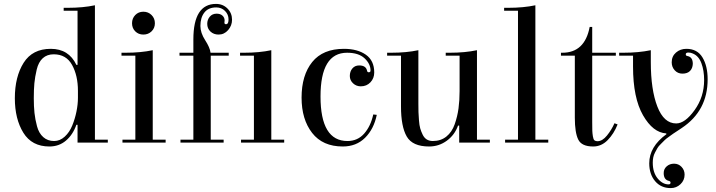

<svg xmlns="http://www.w3.org/2000/svg" viewBox="-20 -730 3666 983"><path d="M532 0H377V-91H371Q353 -40 317.5 -10Q282 20 233 20Q143 20 99.5 -50.5Q56 -121 56 -227Q56 -337 101 -408.5Q146 -480 240 -480Q332 -480 371 -398H377V-675H306V-690H327Q405 -690 466 -703V-15H532ZM379 -229V-265Q379 -343 349 -397.5Q319 -452 255 -452Q221 -452 199 -432Q177 -412 168 -374Q159 -336 156 -304Q153 -272 153 -227Q153 -185 156.5 -152Q160 -119 169.5 -83.5Q179 -48 201.5 -28Q224 -8 257 -8Q287 -8 311.5 -30.5Q336 -53 350 -87.5Q364 -122 371.5 -159Q379 -196 379 -229Z M762 -473V-15H828V0H607V-15H673V-445H602V-460H623Q701 -460 762 -473ZM672.5 -569.5Q656 -586 656 -611Q656 -636 672.5 -653Q689 -670 714 -670Q739 -670 756 -653Q773 -636 773 -611Q773 -586 756 -569.5Q739 -553 714 -553Q689 -553 672.5 -569.5Z M1087 -692Q1047 -692 1026.5 -666Q1006 -640 1006 -597Q1006 -562 1030.5 -524Q1055 -486 1058 -460H1151V-445H1059V-15H1125V0H904V-15H970V-445H899V-460H970V-528Q970 -710 1086 -710Q1121 -710 1144.5 -686.5Q1168 -663 1168 -629Q1168 -599 1148 -576Q1128 -553 1099 -553Q1074 -553 1057.5 -568.5Q1041 -584 1041 -608Q1041 -629 1054 -644.5Q1067 -660 1089 -660Q1108 -660 1119 -650Q1130 -640 1130 -625Q1130 -624 1129.5 -620Q1129 -616 1129 -614Q1129 -606 1137 -606Q1145 -606 1148 -615Q1150 -620 1150 -631Q1150 -656 1132 -674Q1114 -692 1087 -692Z M1369 -473V-15H1435V0H1214V-15H1280V-445H1209V-460H1230Q1308 -460 1369 -473Z M1757 -460Q1621 -460 1621 -236Q1621 -8 1759 -8Q1811 -8 1844.5 -46Q1878 -84 1891 -144L1909 -142Q1894 -69 1849 -24.5Q1804 20 1735 20Q1632 20 1578 -49.5Q1524 -119 1524 -230Q1524 -345 1578.5 -412.5Q1633 -480 1741 -480Q1810 -480 1853 -450Q1896 -420 1896 -359Q1896 -329 1876.5 -308.5Q1857 -288 1827 -288Q1804 -288 1787.5 -303.5Q1771 -319 1771 -341Q1771 -364 1784 -379.5Q1797 -395 1819 -395Q1853 -395 1859 -369Q1860 -360 1868 -360Q1877 -360 1877 -369Q1877 -403 1846.5 -431.5Q1816 -460 1757 -460Z M2333 -445H2262V-460H2283Q2361 -460 2422 -473V-15H2488V0H2331V-87H2325Q2308 -39 2267.5 -9.5Q2227 20 2177 20Q2092 20 2062.5 -31Q2033 -82 2033 -185V-445H1962V-460H1983Q2061 -460 2122 -473V-199Q2122 -171 2122.5 -156Q2123 -141 2125 -114.5Q2127 -88 2131.5 -72.5Q2136 -57 2144 -40.5Q2152 -24 2165 -16Q2178 -8 2196 -8Q2237 -8 2265.5 -31Q2294 -54 2308 -94Q2322 -134 2327.5 -175Q2333 -216 2333 -264Z M2721 -703V-15H2787V0H2566V-15H2632V-675H2561V-690H2582Q2660 -690 2721 -703Z M3012 -445V-105Q3012 -73 3012.5 -60Q3013 -47 3015.5 -31.5Q3018 -16 3023.5 -11.5Q3029 -7 3039 -7Q3064 -7 3087.5 -36Q3111 -65 3126 -99L3142 -93Q3123 -45 3091 -12.5Q3059 20 3017 20Q2958 20 2940.5 -15.5Q2923 -51 2923 -127V-445H2852V-460H2859Q2974 -460 2999 -592H3012V-460H3133V-445Z M3414 233Q3364 233 3334 197.5Q3304 162 3304 106Q3304 21 3392 -43L3391 -47Q3323 -51 3272 -140Q3221 -229 3221 -389V-445H3150V-460H3171Q3250 -460 3312 -473V-412Q3312 -271 3345.5 -184.5Q3379 -98 3442 -98Q3487 -98 3536 -166Q3585 -234 3585 -320Q3585 -369 3571 -406.5Q3557 -444 3527 -456Q3517 -461 3504 -461Q3491 -461 3491 -452Q3491 -444 3500 -443Q3527 -438 3527 -403Q3526 -380 3512.5 -366.5Q3499 -353 3474 -353Q3450 -353 3434.5 -370Q3419 -387 3419 -411Q3419 -442 3441 -461Q3463 -480 3494 -480Q3550 -480 3576.5 -436Q3603 -392 3603 -324Q3603 -163 3471 -75Q3469 -73 3450 -61Q3431 -49 3426.5 -45.5Q3422 -42 3405 -30Q3388 -18 3382.5 -12Q3377 -6 3364 6.5Q3351 19 3346 28Q3341 37 3334 50Q3327 63 3324.5 76Q3322 89 3322 103Q3322 153 3347 183.5Q3372 214 3403 214Q3413 214 3413 205Q3413 198 3404 196Q3378 190 3378 156Q3378 135 3393.5 121.5Q3409 108 3431 108Q3454 108 3469.5 124.5Q3485 141 3485 164Q3485 193 3464 213Q3443 233 3414 233Z"/></svg>

Font: Elsie Swash Caps
Style: Regular
Weight: 400
Designer: Alejandro Inler
Foundry: Alejandro Inler
Version: 1.001